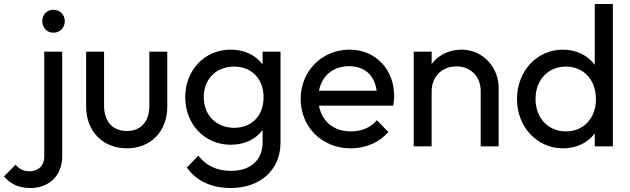

<svg xmlns="http://www.w3.org/2000/svg" viewBox="-148 -734 3159 963"><path d="M120 -570C153 -570 177 -595 177 -628C177 -660 153 -685 120 -685C87 -685 64 -660 64 -628C64 -595 87 -570 120 -570ZM6 209C90 209 164 154 164 50V-475H74V51C74 101 40 125 0 125C-30 125 -51 114 -70 92L-128 151C-94 189 -56 209 6 209Z M488 10C608 10 691 -75 691 -199V-475H601V-203C601 -124 559 -77 488 -77C417 -77 374 -125 374 -203V-475H284V-199C284 -76 368 10 488 10Z M1009 -8C1078 -8 1134 -35 1169 -82V-19C1169 69 1108 123 1011 123C938 123 885 96 847 47L789 106C835 172 911 209 1009 209C1158 209 1259 118 1259 -19V-475H1169V-411C1134 -458 1078 -485 1008 -485C879 -485 781 -382 781 -247C781 -110 879 -8 1009 -8ZM1027 -93C937 -93 874 -156 874 -247C874 -337 936 -400 1026 -400C1115 -400 1174 -338 1174 -246C1174 -154 1115 -93 1027 -93Z M1611 10C1686 10 1754 -19 1800 -72L1742 -131C1711 -93 1664 -75 1611 -75C1526 -75 1466 -125 1452 -204H1824C1828 -223 1829 -238 1829 -252C1829 -387 1735 -485 1605 -485C1467 -485 1360 -377 1360 -238C1360 -96 1468 10 1611 10ZM1603 -402C1681 -402 1731 -356 1741 -279H1452C1466 -354 1523 -402 1603 -402Z M1927 0H2017V-277C2017 -349 2069 -401 2141 -401C2213 -401 2263 -350 2263 -277V0H2353V-295C2353 -394 2276 -485 2167 -485C2104 -485 2051 -458 2017 -413V-475H1927Z M2676 10C2743 10 2801 -18 2835 -65V0H2926V-714H2835V-409C2800 -456 2743 -485 2675 -485C2545 -485 2445 -377 2445 -237C2445 -98 2545 10 2676 10ZM2691 -75C2601 -75 2538 -142 2538 -238C2538 -333 2601 -400 2690 -400C2780 -400 2841 -333 2841 -237C2841 -142 2780 -75 2691 -75Z"/></svg>

Font: Outfit
Style: Regular
Weight: 400
Designer: Rodrigo Fuenzalida
Foundry: fragTYPE
Version: Version 1.100;gftools[0.9.27]